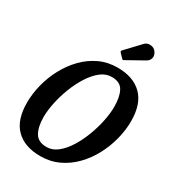

<svg xmlns="http://www.w3.org/2000/svg" viewBox="-234 -1142 1179 1291"><g transform="rotate(30 355.0 -496.0)"><path d="M169 -227.5Q169 -151 194.8 -106Q220.5 -61 286.5 -61Q331.5 -61 371 -92.5Q410.5 -124 442.8 -175.8Q475 -227.5 498.2 -289Q521.5 -350.5 534 -411.8Q546.5 -473 546.5 -522.5Q546.5 -599 522.5 -644Q498.5 -689 432.5 -689Q387 -689 347.2 -657.5Q307.5 -626 274.8 -574.2Q242 -522.5 218.2 -461Q194.5 -399.5 181.8 -338.2Q169 -277 169 -227.5ZM280.5 13Q157.5 13 90.8 -54Q24 -121 24 -254Q24 -324 42.2 -396Q60.5 -468 95.8 -533.8Q131 -599.5 181.2 -651.2Q231.5 -703 295.2 -733Q359 -763 435 -763Q558 -763 625.5 -696Q693 -629 693 -496Q693 -426 674.5 -354Q656 -282 621 -216.2Q586 -150.5 535.5 -98.8Q485 -47 420.8 -17Q356.5 13 280.5 13ZM594 -981Q610.5 -956.5 605 -935Q599.5 -913.5 579 -902L448.5 -829Q442.5 -825 439 -825Q435.5 -825 430.5 -830.5L401.5 -860.5Q393.5 -869.5 401.5 -877.5L505.5 -987.5Q523 -1007 551.2 -1004.5Q579.5 -1002 594 -981Z"/></g></svg>

Font: Besley* Narrow Semi
Style: Italic
Weight: 600
Width: 4
Italic angle: -13°
Designer: Owen Earl
Foundry: indestructible type*
Version: Version 3.000; ttfautohint (v1.8.3)